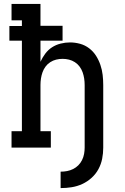

<svg xmlns="http://www.w3.org/2000/svg" viewBox="-20 -755 640 982"><path d="M290 207V123Q307 123 323 120Q339 117 354 109.5Q369 102 380.5 90.5Q392 79 399.5 64Q407 49 410 32.5Q413 16 413 0V-320Q413 -337 410.5 -353.5Q408 -370 402.5 -385.5Q397 -401 387 -414.5Q377 -428 363 -437Q349 -446 333 -450Q317 -454 300 -454Q283 -454 267 -450Q251 -446 237 -437Q223 -428 213 -414.5Q203 -401 197.5 -385.5Q192 -370 189.5 -353.5Q187 -337 187 -320V-84H240V0H39V-84H92V-547H28V-622H92V-651H39V-735H187V-623H300V-547H187V-439Q197 -461 211.5 -480.5Q226 -500 246 -513Q266 -526 290 -532Q314 -538 338 -538Q364 -538 389.5 -531Q415 -524 436 -508Q457 -492 471 -470Q485 -448 493.5 -423Q502 -398 505 -372Q508 -346 508 -320V0Q508 29 502.5 57Q497 85 483.5 110Q470 135 448.5 154.5Q427 174 401 186Q375 198 347 202.5Q319 207 290 207Z"/></svg>

Font: Iosevka Slab Medium Extended
Style: Regular
Weight: 500
Width: 7
Monospace: yes
Designer: Belleve Invis
Foundry: Belleve Invis
Version: Version 11.1.1; ttfautohint (v1.8.3)